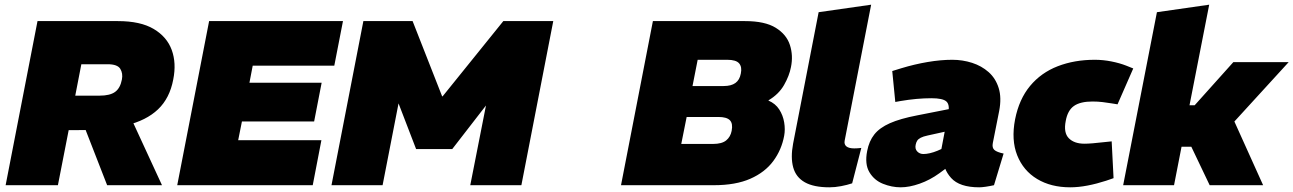

<svg xmlns="http://www.w3.org/2000/svg" viewBox="-20 -790 5517 819"><path d="M4 0 140 -700H483Q579 -700 635.5 -666.5Q692 -633 712.5 -577Q733 -521 719 -451Q704 -371 654 -323.5Q604 -276 519 -255.5Q434 -235 313 -235H273L227 0ZM301 -382H405Q449 -382 471 -398Q493 -414 500 -451Q505 -477 493 -496.5Q481 -516 439 -516H327ZM437 0 340 -249 539 -286 671 0Z M736 0 872 -700H1443L1406 -510H1058L1044 -437H1352L1320 -272H1012L996 -192H1351L1314 0Z M1394 0 1530 -700H1740L1866 -379H1868L2127 -700H2340L2204 0H1986L2053 -340L1909 -154H1755L1680 -349L1612 0Z M2629 0 2765 -700H3158Q3243 -700 3289 -671.5Q3335 -643 3349.5 -598Q3364 -553 3354 -504Q3347 -467 3324.5 -427.5Q3302 -388 3258 -362V-361Q3288 -348 3304 -323Q3320 -298 3325 -268Q3330 -238 3325 -211Q3314 -151 3278.5 -103Q3243 -55 3180.5 -27.5Q3118 0 3025 0ZM2886 -176H3021Q3059 -176 3077.5 -191Q3096 -206 3101 -232Q3107 -263 3093.5 -277Q3080 -291 3045 -291H2909ZM2934 -423H3067Q3099 -423 3117 -436Q3135 -449 3140 -476Q3146 -504 3133 -519.5Q3120 -535 3082 -535H2956Z M3615 -8Q3594 -1 3568 4Q3542 9 3518 9Q3451 9 3413 -12.5Q3375 -34 3363.5 -76Q3352 -118 3363 -177L3472 -738L3696 -770L3583 -190Q3580 -174 3590.5 -165.5Q3601 -157 3624 -157Q3631 -157 3638.5 -157.5Q3646 -158 3654 -159Z M4220 0Q4202 4 4185 6.5Q4168 9 4157 9Q4073 9 4037 -31Q4001 -71 4002 -126L3995 -151L4025 -309Q4032 -344 4016.5 -357.5Q4001 -371 3953 -371Q3922 -371 3889 -368Q3856 -365 3821 -359L3799 -355L3786 -487L3825 -499Q3881 -516 3937 -525.5Q3993 -535 4042 -535Q4086 -535 4126.5 -522Q4167 -509 4197 -482.5Q4227 -456 4240 -414.5Q4253 -373 4242 -316L4215 -180Q4211 -160 4221.5 -150.5Q4232 -141 4261 -135ZM3822 9Q3784 9 3746.5 -6Q3709 -21 3688.5 -55.5Q3668 -90 3679 -146Q3687 -188 3709.5 -216.5Q3732 -245 3776 -264.5Q3820 -284 3893 -298L4035 -326L4014 -229L3937 -212Q3918 -208 3907.5 -202.5Q3897 -197 3892.5 -190Q3888 -183 3886 -173Q3882 -155 3892.5 -144Q3903 -133 3919 -133Q3931 -133 3946.5 -136.5Q3962 -140 3979 -147L4006 -159L4040 -90L3987 -51Q3947 -22 3903 -6.5Q3859 9 3822 9Z M4545 9Q4463 9 4404 -26.5Q4345 -62 4319 -127.5Q4293 -193 4310 -281Q4327 -367 4374 -423.5Q4421 -480 4492 -507.5Q4563 -535 4650 -535Q4685 -535 4720.5 -528Q4756 -521 4784 -510L4814 -498L4747 -345L4722 -349Q4704 -352 4683.5 -354.5Q4663 -357 4640 -357Q4588 -357 4561 -338Q4534 -319 4526 -274Q4516 -224 4539 -200.5Q4562 -177 4606 -177Q4633 -177 4693 -184L4722 -187L4730 -30L4698 -19Q4658 -6 4619 1.5Q4580 9 4545 9Z M4771 0 4915 -738 5138 -770 5054 -341H5076L5241 -525H5477L5147 -164H5020L4988 0ZM5140 0 5057 -174 5211 -348 5368 0Z"/></svg>

Font: REM Black
Style: Italic
Weight: 900
Italic angle: -11°
Designer: Octavio Pardo
Foundry: Ashler Design
Version: Version 1.005;gftools[0.9.28]